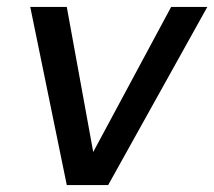

<svg xmlns="http://www.w3.org/2000/svg" viewBox="-20 -532 616 552"><path d="M172 0 67 -512H172L248 -95L472 -512H576L291 0Z"/></svg>

Font: DM Sans 12pt Medium
Style: Italic
Weight: 500
Italic angle: -10°
Version: Version 4.004;gftools[0.9.30]